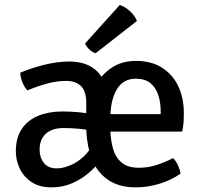

<svg xmlns="http://www.w3.org/2000/svg" viewBox="-20 -756 824 788"><path d="M45 -135Q45 -191.5 70 -227.8Q95 -264 138 -281.2Q181 -298.5 235.5 -298.5Q268 -298.5 301.8 -295.5Q335.5 -292.5 365.5 -286V-218Q337.5 -224.5 304 -227.5Q270.5 -230.5 241 -230.5Q194 -230.5 168.2 -207.2Q142.5 -184 142.5 -141.5Q142.5 -109.5 160.2 -87.2Q178 -65 212 -65Q238 -65 267 -76.8Q296 -88.5 322.8 -113Q349.5 -137.5 368.5 -175.5L390 -94Q371 -69 342 -44.5Q313 -20 275 -3.5Q237 13 191.5 13Q142 13 109.5 -8.8Q77 -30.5 61 -64.5Q45 -98.5 45 -135ZM334 -247V-333.5Q334 -382 312.2 -403Q290.5 -424 251 -424Q213 -424 172.5 -412.8Q132 -401.5 92.5 -385Q80.5 -397 72.2 -417.8Q64 -438.5 63 -457.5Q104.5 -475.5 159.5 -489.5Q214.5 -503.5 264.5 -503.5Q340.5 -503.5 381.8 -460Q423 -416.5 423 -334V-247ZM392.5 -216V-287.5H639.5V-299Q639.5 -335.5 629.5 -366Q619.5 -396.5 597.2 -414.8Q575 -433 537.5 -433Q485 -433 458.8 -388.2Q432.5 -343.5 432.5 -264.5V-238Q432.5 -189.5 442.5 -150.8Q452.5 -112 478 -89.8Q503.5 -67.5 550 -67.5Q588 -67.5 623 -79Q658 -90.5 690 -107Q702.5 -95.5 710.8 -77Q719 -58.5 721 -43.5Q685.5 -18 636.5 -2.5Q587.5 13 535.5 13Q439.5 13 387 -51.2Q334.5 -115.5 333.5 -247Q333 -290.5 344.8 -336Q356.5 -381.5 381.2 -420Q406 -458.5 445 -482.2Q484 -506 538 -506Q602.5 -506 646.5 -477.2Q690.5 -448.5 712.5 -400.2Q734.5 -352 734.5 -292.5Q734.5 -269.5 733.2 -252.8Q732 -236 728 -216ZM471.5 -735.5Q493.5 -728.5 513.8 -709.8Q534 -691 542 -670L372.5 -537.5Q359 -541.5 347 -552.8Q335 -564 329 -577.5Z"/></svg>

Font: Signika Negative Light
Style: Regular
Weight: 400
Version: Version 2.001